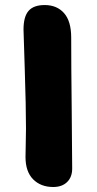

<svg xmlns="http://www.w3.org/2000/svg" viewBox="-20 -729 385 761"><path d="M190.9 12.2Q141.6 12.2 111.3 -18.3Q81.1 -48.8 81.1 -106.9Q81.1 -111.3 82 -156.7Q83 -202.1 83 -219.2Q83 -307.6 78.1 -455.6Q73.2 -603.5 73.2 -611.8Q73.2 -663.1 93.3 -686Q113.3 -709 157.2 -709Q205.6 -709 233.9 -677Q262.2 -645 262.2 -580.1Q262.2 -474.6 264.2 -296.9Q266.1 -119.1 266.1 -61Q266.1 -26.9 245.8 -7.3Q225.6 12.2 190.9 12.2Z"/></svg>

Font: Shantell Sans Normal
Style: Regular
Weight: 800
Designer: Stephen Nixon, Anya Danilova, Shantell Martin
Foundry: Arrow Type
Version: Version 1.006;[559af2be0]